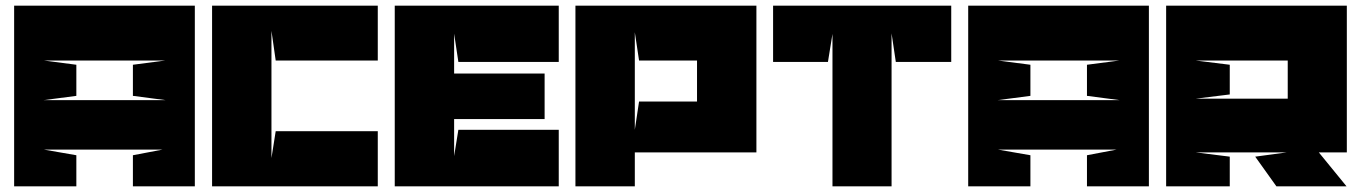

<svg xmlns="http://www.w3.org/2000/svg" viewBox="-20 -659 4813 679"><path d="M135 -445H565L450 -430V-320L565 -305H135L250 -320V-430ZM30 -639V0H250V-110L135 -130H555L450 -110V0H669V-639Z M940 -550 955 -445H1316V-639H730V0H1316V-195H955L940 -100V-550Z M1586 -107V-238H1906V-399H1586V-540L1601 -440H1956V-639H1376V0H1956V-200H1601Z M2225 -545 2240 -445H2428H2445V-300H2428H2240L2225 -200ZM2225 -120H2655V-639H2015V0H2225Z M2924 0H3133V-541L3148 -440H3344V-639H2714V-440H2908L2924 -539V0Z M3509 -445H3939L3824 -430V-320L3939 -305H3509L3624 -320V-430ZM3404 -639V0H3624V-110L3509 -130H3929L3824 -110V0H4043V-639Z M4534 -445V-310H4208L4329 -325V-430L4208 -445H4534ZM4530 -120 4419 -105 4494 0H4742L4644 -120H4743V-639C4533 -639 4314 -639 4104 -639V0H4329V-105L4209 -120H4530Z"/></svg>

Font: Banana Brick
Style: Regular
Weight: 400
Designer: artmaker
Foundry: artmaker
Version: Version 4.000 2011 initial release